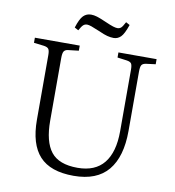

<svg xmlns="http://www.w3.org/2000/svg" viewBox="-96 -977 978 1075"><g transform="rotate(10 393.0 -439.0)"><path d="M394 14Q262 14 200 -53.5Q138 -121 138 -260V-627Q138 -652 131.5 -661.5Q125 -671 105 -674L47 -681V-710H302V-681L242 -674Q225 -672 218.5 -661.5Q212 -651 212 -623V-268Q212 -148 257 -91Q302 -34 408 -34Q508 -34 558 -96Q608 -158 608 -277V-627Q608 -652 602 -661.5Q596 -671 575 -674L522 -681V-710H739V-681L684 -674Q666 -671 660 -661Q654 -651 654 -623V-287Q654 -140 590 -63Q526 14 394 14ZM481 -785Q464 -785 444.5 -790Q425 -795 397 -808Q364 -822 348 -827.5Q332 -833 323 -833Q310 -833 301 -825Q292 -817 279 -793L257 -805Q273 -856 291 -874Q309 -892 335 -892Q351 -892 369 -886.5Q387 -881 419 -867Q453 -852 468 -847.5Q483 -843 492 -843Q504 -843 512.5 -850Q521 -857 535 -884L557 -872Q539 -819 521.5 -802Q504 -785 481 -785Z"/></g></svg>

Font: Literata 36pt Light
Style: Regular
Weight: 300
Designer: Latin by Veronika Burian and Jose Scaglione. Greek by Irene Vlachou. Cyrillic by Vera Evstafieva.
Foundry: TypeTogether
Version: Version 3.002